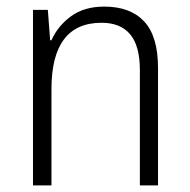

<svg xmlns="http://www.w3.org/2000/svg" viewBox="-20 -562 576 582"><path d="M296 -542Q375 -542 417 -497Q459 -452 459 -356V0H404V-349Q404 -423 374.5 -458Q345 -493 288 -493Q136 -493 136 -292V0H80V-532H125L132 -440H136Q155 -483 195 -512.5Q235 -542 296 -542Z"/></svg>

Font: Noto Sans Lao UI SemCond Light
Style: Regular
Weight: 300
Width: 4
Designer: Monotype Design Team
Foundry: Monotype Imaging Inc.
Version: Version 2.000; ttfautohint (v1.8.4.7-5d5b)